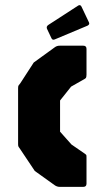

<svg xmlns="http://www.w3.org/2000/svg" viewBox="-20 -728 394 748"><path d="M213 0Q202 0 193 -6.5L115.5 -62L59 -146.5Q55 -153 52.8 -155.5Q50.5 -158 50.5 -165.5V-384.5Q50.5 -392 52.2 -394.8Q54 -397.5 59 -403.5L111.5 -484.5L193 -543.5Q197 -546.5 201.5 -548.2Q206 -550 213 -550H304.5Q317 -550 317 -537.5V-437Q317 -433 316.2 -428.5Q315.5 -424 311.5 -421.5L257 -390.5L214 -336.5V-215L258.5 -165L311.5 -128.5Q316.5 -125.5 316.8 -121.2Q317 -117 317 -113V-12.5Q317 0 304.5 0ZM193.5 -574.5Q184.5 -570.5 180.5 -579L163 -616Q159.5 -625 168.5 -631L285 -706.5Q294 -711.5 298.5 -700L326.5 -641Q330.5 -633 321 -628Z"/></svg>

Font: Jaro 24pt
Style: Regular
Weight: 400
Designer: Agyei Archer, Celine Hurka, Mirko Velimirović
Version: Version 1.000